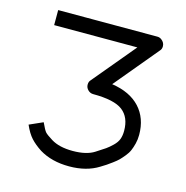

<svg xmlns="http://www.w3.org/2000/svg" viewBox="-89 -683 718 740"><g transform="rotate(15 270.0 -312.5)"><path d="M85 -154 112 -166Q125 -137.5 131.8 -130Q138.5 -122.5 162 -108Q194.5 -88 248 -88Q303 -88 334 -108Q359.5 -124 370.5 -131.8Q381.5 -139.5 395.5 -153Q409.5 -166.5 414.8 -180.8Q420 -195 420 -214Q420 -268 386.2 -294Q352.5 -320 268 -320Q256 -320 247 -329Q238 -338 238 -350Q238 -362 245 -369L386 -538H54V-568V-598H450Q459.5 -598 467 -592Q480 -582 480 -567Q480 -556 473 -549L329 -376Q402 -365 441 -322.8Q480 -280.5 480 -214Q480 -195.5 475.8 -178.8Q471.5 -162 466.2 -149.8Q461 -137.5 450.2 -124.5Q439.5 -111.5 432 -104Q424.5 -96.5 410 -85.8Q395.5 -75 389 -70.8Q382.5 -66.5 367 -57Q319 -27 250 -27Q180.5 -27 131 -57Q105 -74 88.5 -92Q72 -110 58 -142Z"/></g></svg>

Font: IBM 3270
Style: Regular
Weight: 400
Monospace: yes
Version: Version 2.3.1